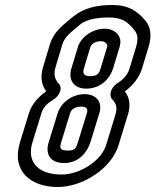

<svg xmlns="http://www.w3.org/2000/svg" viewBox="-20 -718 623 769"><path d="M226 -19C136 -19 85 -67 110 -148L146 -265C153 -288 168 -303 195 -320C218 -334 232 -365 216 -382C198 -401 194 -422 203 -451L230 -541C233 -550 238 -560 246 -570C251 -577 269 -594 300 -619C320 -636 357 -648 415 -648C467 -648 489 -633 517 -599C532 -582 534 -561 525 -530L499 -444C492 -420 477 -402 449 -384C422 -366 417 -335 428 -322C448 -301 450 -285 442 -258L405 -137C387 -77 304 -19 226 -19ZM211 31C309 31 426 -41 455 -137L492 -258C504 -296 499 -328 480 -352C512 -375 538 -408 549 -444L575 -530C588 -573 585 -610 561 -637C530 -673 496 -698 430 -698C368 -698 316 -686 275 -653C244 -628 221 -609 206 -590C194 -574 185 -558 180 -541L153 -451C141 -413 145 -380 165 -352C136 -332 108 -303 96 -265L60 -148C24 -31 105 31 211 31ZM399 -603C352 -603 305 -571 292 -530L266 -444C252 -399 275 -363 325 -363C385 -363 421 -405 433 -444L459 -530C473 -575 439 -603 399 -603ZM384 -553C404 -553 412 -539 409 -530L383 -444C377 -423 370 -413 340 -413C316 -413 310 -425 316 -444L342 -530C344 -537 357 -553 384 -553ZM319 -341C268 -341 224 -306 211 -265L175 -148C160 -100 182 -65 237 -65C299 -65 331 -113 342 -148L378 -265C392 -311 363 -341 319 -341ZM304 -291C328 -291 333 -281 328 -265L292 -148C285 -125 280 -115 252 -115C221 -115 218 -124 225 -148L261 -265C264 -276 277 -291 304 -291Z"/></svg>

Font: DIN Rundschrift
Style: BreitKontKu
Weight: 400
Width: 7
Version: Version 1.027